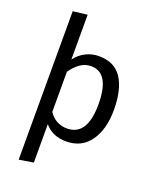

<svg xmlns="http://www.w3.org/2000/svg" viewBox="-173 -847 931 1157"><g transform="rotate(20 293.0 -268.5)"><path d="M529 -264Q529 -140 475 -64Q421 12 322 12Q234 12 184 -48V198L92 213V-739L184 -750V-463Q212 -500 251 -519.5Q290 -539 334 -539Q435 -539 482 -467Q529 -395 529 -264ZM430 -264Q430 -466 311 -466Q272 -466 240 -443Q208 -420 184 -384V-127Q204 -96 234 -79.5Q264 -63 300 -63Q430 -63 430 -264Z"/></g></svg>

Font: FiraGOUPP
Style: Medium
Weight: 400
Designer: bBox Type
Foundry: bBox Type GmbH
Version: Version 1.001